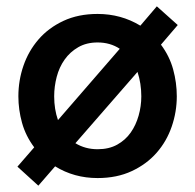

<svg xmlns="http://www.w3.org/2000/svg" viewBox="-20 -550 616 606"><path d="M358 -396Q328 -416 288 -416Q253 -416 227 -401Q201 -386 184 -362Q167 -338 159 -307.5Q151 -277 151 -246Q151 -205 163 -171ZM218 -98Q249 -79 288 -79Q324 -79 350 -93.5Q376 -108 392.5 -131.5Q409 -155 417.5 -185Q426 -215 426 -246Q426 -266 423 -285.5Q420 -305 414 -323ZM88 -85Q61 -121 49.5 -162.5Q38 -204 38 -246Q38 -296 54 -342.5Q70 -389 101.5 -425.5Q133 -462 180 -484Q227 -506 288 -506Q362 -506 423 -469L475 -530L541 -471L488 -409Q515 -373 526.5 -331Q538 -289 538 -246Q538 -197 522 -150.5Q506 -104 474.5 -68Q443 -32 396 -10Q349 12 288 12Q214 12 154 -25L101 36L35 -24Z"/></svg>

Font: Codetta
Style: Bold
Weight: 700
Designer: Ulrich Proeller
Foundry: PROSA GmbH
Version: Version 2.00;September 29, 2018;FontCreator 11.5.0.2427 64-b